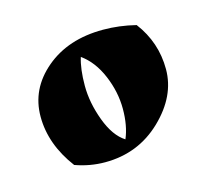

<svg xmlns="http://www.w3.org/2000/svg" viewBox="-48 -672 341 318"><g transform="rotate(-15 122.5 -512.5)"><path d="M104 -585Q98 -566 98 -537Q98 -508 109.5 -477Q121 -446 140 -434Q149 -455 149 -484Q149 -513 137 -541.5Q125 -570 104 -585ZM47 -415Q14 -459 14 -506.5Q14 -554 52.5 -586.5Q91 -619 151 -619Q179 -619 207 -612Q235 -575 235 -529Q235 -483 195 -444.5Q155 -406 98 -406Q72 -406 47 -415Z"/></g></svg>

Font: Ruslan Display
Style: Regular
Weight: 400
Version: Version 1.000